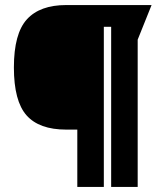

<svg xmlns="http://www.w3.org/2000/svg" viewBox="-20 -740 620 760"><path d="M242 -227Q135 -227 85 -283.5Q35 -340 35 -473Q35 -607 86.5 -663.5Q138 -720 242 -720H580L525 -583V0H420V-634H391V0H286V-227Z"/></svg>

Font: Protest Strike
Style: Regular
Weight: 400
Designer: Octavio Pardo
Foundry: Ashler Design
Version: Version 2.005; ttfautohint (v1.8.4.7-5d5b)